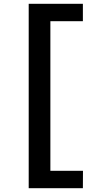

<svg xmlns="http://www.w3.org/2000/svg" viewBox="-20 -791 487 1010"><path d="M131 199V-771H416V-679.5H245V107.5H416.5L416 199Z"/></svg>

Font: Expletus Sans SemiBold
Style: Regular
Weight: 600
Version: Version 7.500